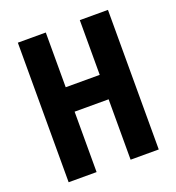

<svg xmlns="http://www.w3.org/2000/svg" viewBox="-130 -819 848 923"><g transform="rotate(-20 294.0 -357.0)"><path d="M525 0H381V-309H207V0H64V-714H207V-434H381V-714H525Z"/></g></svg>

Font: Noto Sans Bengali ExtraCondensed
Style: Bold
Weight: 700
Width: 2
Designer: Joana Ranito - Universal Thirst; Jelle Bosma - Monotype Design Team
Foundry: Universal Thirst ehf.
Version: Version 3.000; ttfautohint (v1.8.4.7-5d5b)